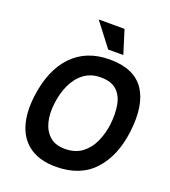

<svg xmlns="http://www.w3.org/2000/svg" viewBox="-163 -1031 1025 1159"><g transform="rotate(20 350.0 -452.0)"><path d="M436 -914 483 -763H386L270 -914ZM63 -343Q85 -520 176 -615Q267 -710 417 -710Q573 -710 638 -615Q703 -520 681 -343Q661 -180 573 -85Q485 10 329 10Q229 10 165 -33Q101 -76 75.5 -155Q50 -234 63 -343ZM344 -110Q410 -110 453.5 -142.5Q497 -175 521 -228Q545 -281 553 -343Q561 -414 550.5 -470Q540 -526 504.5 -558Q469 -590 402 -590Q341 -590 297 -558Q253 -526 226.5 -470Q200 -414 192 -343Q184 -281 197 -228Q210 -175 246 -142.5Q282 -110 344 -110Z"/></g></svg>

Font: Haskoy Bold
Style: Italic
Weight: 700
Designer: Ertekin Erdin
Foundry: Ertekin Erdin
Version: Version 2.000; ttfautohint (v1.8.4.7-5d5b)